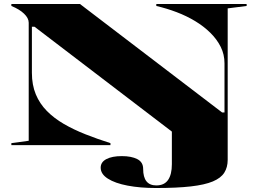

<svg xmlns="http://www.w3.org/2000/svg" viewBox="-20 -728 1295 963"><path d="M1122 74Q1122 111 1105 138Q1088 165 1047.5 182Q1007 199 937 207Q867 215 762 215Q683 215 620 203Q557 191 521 168Q485 145 485 113Q485 85 513.5 70Q542 55 591 55Q639 55 668.5 70Q698 85 698 119Q698 202 764 202Q804 202 823 174.5Q842 147 842 96V-68L153 -594H140V-363Q140 -302 159.5 -255Q179 -208 215 -171.5Q251 -135 300 -106.5Q349 -78 408.5 -54.5Q468 -31 534 -10V0H37V-10L124 -22V-614Q124 -637 100.5 -659.5Q77 -682 37 -698V-708H381L1094 -164H1106V-410Q1106 -455 1087 -493Q1068 -531 1035 -563.5Q1002 -596 959 -622Q916 -648 866 -667Q816 -686 764 -698V-708H1217V-698L1122 -686Z"/></svg>

Font: Kalnia Expanded Medium
Style: Regular
Weight: 500
Width: 7
Designer: Frida Medrano
Foundry: Frida Medrano
Version: Version 1.105